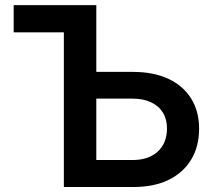

<svg xmlns="http://www.w3.org/2000/svg" viewBox="-20 -748 856 768"><path d="M34.7 -618.7V-727.5H283.2V-618.7ZM322.3 -460.4H512.2Q593.8 -460.4 653.1 -432.9Q712.4 -405.3 744.4 -354.2Q776.4 -303.2 776.4 -233.4Q776.4 -161.6 744.6 -109.4Q712.9 -57.1 654.5 -28.6Q596.2 0 515.1 0H235.4V-727.5H365.2V-107.9H510.3Q574.2 -107.9 611.1 -141.8Q647.9 -175.8 647.9 -234.4Q647.9 -271.5 631.3 -298.1Q614.7 -324.7 583.7 -339.1Q552.7 -353.5 510.3 -353.5H322.3Z"/></svg>

Font: Inter 20pt SemiBold
Style: Regular
Weight: 600
Version: Version 4.001;git-66647c0bb